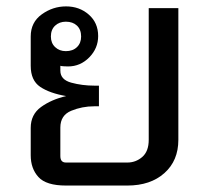

<svg xmlns="http://www.w3.org/2000/svg" viewBox="-20 -575 643 595"><path d="M231.4 -461.9Q231.4 -483.4 218.5 -495.6Q205.6 -507.8 184.1 -507.8Q164.1 -507.8 150.9 -495.6Q137.7 -483.4 137.7 -461.9Q137.7 -441.4 150.9 -429Q164.1 -416.5 184.1 -416.5Q205.6 -416.5 218.5 -429Q231.4 -441.4 231.4 -461.9ZM440.9 -141.6V-549.8H532.7V-141.6Q532.7 -77.1 489.5 -38.6Q446.3 0 374.5 0H184.6Q123 0 99.1 -26.4Q75.2 -52.7 75.2 -93.8V-178.7Q75.2 -220.2 107.2 -243.4Q139.2 -266.6 185.1 -277.3Q133.8 -286.1 104.5 -305.9Q75.2 -325.7 75.2 -371.1V-461.9Q75.2 -505.9 109.4 -530.5Q143.6 -555.2 184.6 -555.2Q226.1 -555.2 255.1 -529.8Q284.2 -504.4 284.2 -463.4Q284.2 -425.3 256.6 -397.2Q229 -369.1 190.9 -369.1Q185.1 -369.1 177.2 -369.6Q169.4 -370.1 167 -371.1V-356Q167 -328.1 200.9 -318.8Q234.9 -309.6 272 -309.6H286.6V-245.6H272Q234.4 -245.6 200.7 -231.7Q167 -217.8 167 -179.7V-91.8Q167 -81.1 171.4 -76.2Q175.8 -71.3 184.6 -71.3H374.5Q400.9 -71.3 420.9 -88.6Q440.9 -106 440.9 -141.6Z"/></svg>

Font: Roboto Web
Style: Regular
Weight: 400
Designer: Google
Version: Version 1.200310; 2013